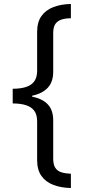

<svg xmlns="http://www.w3.org/2000/svg" viewBox="-20 -812 431 967"><path d="M44 -365Q84 -365 111.5 -374Q139 -383 153 -403Q167 -423 167 -455V-651Q167 -701 189 -731.5Q211 -762 249.5 -776.5Q288 -791 337 -792V-720Q310 -720 290 -713.5Q270 -707 259 -691.5Q248 -676 248 -645V-450Q248 -400 221 -370.5Q194 -341 142 -330V-325Q194 -315 221 -286Q248 -257 248 -206V-13Q248 18 259 34Q270 50 290 56Q310 62 337 63V135Q288 134 249.5 119.5Q211 105 189 74.5Q167 44 167 -6V-201Q167 -234 153 -253.5Q139 -273 111.5 -282Q84 -291 44 -291Z"/></svg>

Font: ltamil85
Style: Book
Weight: 400
Designer: Jelle Bosma - Monotype Design Team
Foundry: Monotype Imaging Inc.
Version: Version 2.003